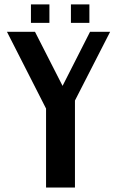

<svg xmlns="http://www.w3.org/2000/svg" viewBox="-20 -843 523 863"><path d="M11.2 0ZM381.8 -740.2ZM119.1 -823.2H202.1V-740.2H119.1ZM298.8 -823.2H381.8V-740.2H298.8ZM261.2 -457 384.8 -700.2H475.1L316.9 -391.1V0H187V-355L11.2 -700.2H137.2Z"/></svg>

Font: Pfennig
Style: Bold
Weight: 700
Version: Version 20120410 ; ttfautohint (v0.8)